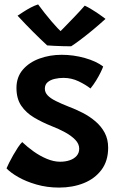

<svg xmlns="http://www.w3.org/2000/svg" viewBox="-20 -809 536 869"><path d="M247.5 40Q193 40 145.2 26.2Q97.5 12.5 62.2 -7.8Q27 -28 9.5 -47Q13 -55.5 21 -71.8Q29 -88 39.8 -106.8Q50.5 -125.5 61.2 -141.8Q72 -158 80.5 -166Q103.5 -144 132.2 -123.5Q161 -103 192.2 -90Q223.5 -77 252 -77Q276.5 -77 296 -83.8Q315.5 -90.5 327 -103.8Q338.5 -117 338.5 -136Q338.5 -158 320.5 -176.5Q302.5 -195 274 -210.5Q245.5 -226 213 -238.5Q170.5 -255.5 134.2 -277Q98 -298.5 76.2 -330.5Q54.5 -362.5 54.5 -411Q54.5 -460 83.2 -493.5Q112 -527 158.8 -544Q205.5 -561 259 -561Q312.5 -561 364 -546.5Q415.5 -532 447 -508Q444 -499 435.5 -481.5Q427 -464 415 -444.5Q403 -425 389.5 -408.5Q368 -425.5 335.8 -441Q303.5 -456.5 267 -456.5Q247 -456.5 227.5 -452Q208 -447.5 195.5 -436.8Q183 -426 183 -407.5Q183 -390.5 196 -377Q209 -363.5 232.8 -351.8Q256.5 -340 288 -327.5Q321.5 -315 353.8 -298.5Q386 -282 412.2 -259.5Q438.5 -237 454 -207.8Q469.5 -178.5 469.5 -140.5Q469.5 -80.5 439.2 -40.2Q409 0 358.8 20Q308.5 40 247.5 40ZM363.5 -783.5Q374.5 -778.5 389.2 -770Q404 -761.5 418.2 -751.8Q432.5 -742 443.2 -734.2Q454 -726.5 457.5 -723.5Q428 -696.5 397 -671Q366 -645.5 340.5 -626.5Q315 -607.5 302 -599.5Q287 -599.5 266.2 -600Q245.5 -600.5 226 -601.5Q206.5 -602.5 193.5 -603.5Q161.5 -633 128.8 -665.8Q96 -698.5 59.5 -738Q70 -745 85.8 -755.2Q101.5 -765.5 119.5 -775Q137.5 -784.5 152.5 -789Q166.5 -770 182.2 -750Q198 -730 213 -712.5Q228 -695 240 -682.2Q252 -669.5 258 -664.5H250.5Q258.5 -672.5 277.5 -692Q296.5 -711.5 319.8 -735.8Q343 -760 363.5 -783.5Z"/></svg>

Font: Grandstander Thin SemiBold
Style: Regular
Weight: 600
Version: Version 1.200